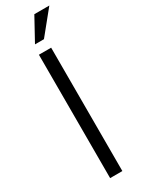

<svg xmlns="http://www.w3.org/2000/svg" viewBox="-236 -935 727 965"><g transform="rotate(-30 127.5 -452.0)"><path d="M157 -716V0H86V-716ZM95 -771 168 -904H255L147 -771Z"/></g></svg>

Font: Almarai Light
Style: Regular
Weight: 300
Designer: Boutros International 2019
Foundry: Created by Boutros International 2019
Version: Version 1.10